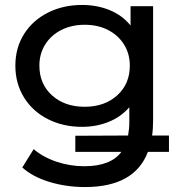

<svg xmlns="http://www.w3.org/2000/svg" viewBox="-20 -555 738 775"><path d="M662 58V-8H594C596.7 -26 598 -47.3 598 -72V-530H507V-452C485 -479.3 457 -500 423 -514C389 -528 351.7 -535 311 -535C260.3 -535 214.5 -524.7 173.5 -504C132.5 -483.3 100.3 -454.5 77 -417.5C53.7 -380.5 42 -338 42 -290C42 -242 53.7 -199.2 77 -161.5C100.3 -123.8 132.5 -94.7 173.5 -74C214.5 -53.3 260.3 -43 311 -43C349.7 -43 385.5 -49.7 418.5 -63C451.5 -76.3 479.3 -96 502 -122V-62C502 -44 500.3 -26 497 -8L284 -7V58H470C441.3 96.7 391.3 116 320 116C281.3 116 243.8 109.8 207.5 97.5C171.2 85.2 140.7 68.3 116 47L70 121C98 146.3 134.7 165.8 180 179.5C225.3 193.2 273 200 323 200C456.3 200 541 152.7 577 58ZM453 -170C419 -139.3 375.3 -124 322 -124C268 -124 224 -139.3 190 -170C156 -200.7 139 -240.7 139 -290C139 -322 146.8 -350.5 162.5 -375.5C178.2 -400.5 199.8 -420 227.5 -434C255.2 -448 286.7 -455 322 -455C357.3 -455 388.7 -448 416 -434C443.3 -420 464.8 -400.5 480.5 -375.5C496.2 -350.5 504 -322 504 -290C504 -240.7 487 -200.7 453 -170Z"/></svg>

Font: ICO Headline
Style: Regular
Weight: 500
Designer: Julieta Ulanovsky
Foundry: Julieta Ulanovsky
Version: Version 7.200